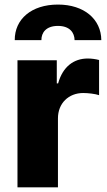

<svg xmlns="http://www.w3.org/2000/svg" viewBox="-20 -804 461 824"><path d="M43.3 -631.7H157.7C157.3 -663 176.8 -692.8 228.7 -692.8C279.8 -692.8 299.7 -663.4 300.1 -631.7H414.8C414.1 -721.2 341.6 -784.4 228.7 -784.4C114.3 -784.4 42.6 -721.2 43.3 -631.7ZM55 0H228.7V-296.2C228.7 -361.2 274.9 -404.8 337 -404.8C357.6 -404.8 388.5 -401.3 405.2 -395.6V-546.5C390.6 -550.4 372.9 -552.9 356.5 -552.9C296.9 -552.9 249.3 -518.1 229.4 -446H223.7V-545.5H55Z"/></svg>

Font: TID UI Extra Bold
Style: Regular
Weight: 800
Designer: The TID Project Authors
Foundry: Bakken & Bæck
Version: Version 1.001;hotconv 1.0.109;makeotfexe 2.5.65596